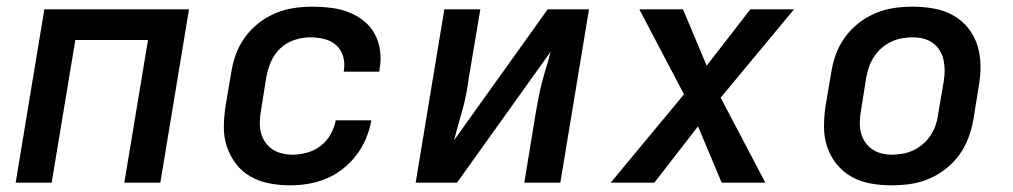

<svg xmlns="http://www.w3.org/2000/svg" viewBox="-20 -548 3040 576"><path d="M27 0 113 -520H547L461 0H353L424 -428H206L135 0Z M850 8Q818 8 787.5 2Q757 -4 731.5 -18.5Q706 -33 688 -56.5Q670 -80 660.5 -108.5Q651 -137 651.5 -168.5Q652 -200 657 -232L674 -332Q678 -359 688 -386Q698 -413 715.5 -437Q733 -461 757 -479.5Q781 -498 808 -509Q835 -520 863 -524Q891 -528 918 -528Q946 -528 973.5 -524.5Q1001 -521 1025.5 -511.5Q1050 -502 1070.5 -486Q1091 -470 1103.5 -447.5Q1116 -425 1120 -397.5Q1124 -370 1119 -343L1118 -333H1011L1012 -338Q1015 -360 1009 -380Q1003 -400 988 -413Q973 -426 952.5 -431Q932 -436 911 -436Q887 -436 863 -428Q839 -420 821 -403Q803 -386 793 -363Q783 -340 779 -317L763 -217Q760 -200 759.5 -183.5Q759 -167 762.5 -151.5Q766 -136 775 -122.5Q784 -109 796.5 -100.5Q809 -92 825 -88Q841 -84 858 -84Q879 -84 901 -90Q923 -96 941.5 -110Q960 -124 971.5 -144.5Q983 -165 987 -186V-187H1094V-186Q1089 -159 1078 -132.5Q1067 -106 1049 -82.5Q1031 -59 1008 -41Q985 -23 958.5 -12Q932 -1 904.5 3.5Q877 8 850 8Z M1227 0 1313 -520H1421L1386 -312Q1383 -289 1378.5 -265.5Q1374 -242 1367.5 -219Q1361 -196 1354.5 -173Q1348 -150 1342 -127L1623 -520H1747L1661 0H1553L1587 -208Q1591 -231 1595.5 -254.5Q1600 -278 1606 -301Q1612 -324 1619 -347Q1626 -370 1632 -393L1351 0Z M1812 0 2032 -265 1898 -520H2029L2100 -351L2231 -520H2362L2142 -255L2276 0H2145L2074 -169L1943 0Z M2655 8Q2623 8 2592 2.5Q2561 -3 2535 -17.5Q2509 -32 2490 -55.5Q2471 -79 2461.5 -107.5Q2452 -136 2452 -168Q2452 -200 2457 -232L2474 -332Q2478 -359 2488 -386Q2498 -413 2515.5 -437Q2533 -461 2557 -479.5Q2581 -498 2608 -509Q2635 -520 2662.5 -524Q2690 -528 2718 -528Q2750 -528 2781 -522.5Q2812 -517 2838.5 -502.5Q2865 -488 2884 -464.5Q2903 -441 2912 -412.5Q2921 -384 2921.5 -352Q2922 -320 2916 -288L2900 -188Q2895 -161 2885 -134Q2875 -107 2857.5 -83Q2840 -59 2816 -40.5Q2792 -22 2765.5 -11Q2739 0 2711 4Q2683 8 2655 8ZM2656 -84Q2672 -84 2688.5 -87Q2705 -90 2720 -97Q2735 -104 2748.5 -115.5Q2762 -127 2771.5 -141.5Q2781 -156 2786.5 -171.5Q2792 -187 2794 -203L2811 -303Q2814 -320 2814 -336.5Q2814 -353 2810.5 -368.5Q2807 -384 2799 -397Q2791 -410 2778.5 -419Q2766 -428 2750.5 -432Q2735 -436 2718 -436Q2702 -436 2685.5 -433Q2669 -430 2654 -423Q2639 -416 2625.5 -404.5Q2612 -393 2602.5 -378.5Q2593 -364 2587.5 -348.5Q2582 -333 2579 -317L2563 -217Q2560 -200 2559.5 -183.5Q2559 -167 2562.5 -151.5Q2566 -136 2574.5 -123Q2583 -110 2595.5 -101Q2608 -92 2623.5 -88Q2639 -84 2656 -84Z"/></svg>

Font: Iosevka SmBd Ex Obl
Style: Regular
Weight: 600
Width: 7
Italic angle: -9°
Monospace: yes
Designer: Belleve Invis
Foundry: Belleve Invis
Version: Version 32.5.0; ttfautohint (v1.8.4)